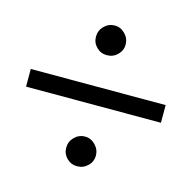

<svg xmlns="http://www.w3.org/2000/svg" viewBox="-84 -599 691 693"><g transform="rotate(15 262.0 -253.0)"><path d="M318 -459Q318 -437 301.5 -421Q285 -405 262 -405Q239 -405 223 -421Q207 -437 207 -460Q207 -483 223.5 -499.5Q240 -516 263 -516Q285 -516 301.5 -499Q318 -482 318 -459ZM10 -220V-286H514V-220ZM318 -44Q318 -22 301.5 -6Q285 10 262 10Q239 10 223 -6Q207 -22 207 -45Q207 -68 223.5 -84.5Q240 -101 263 -101Q285 -101 301.5 -84Q318 -67 318 -44Z"/></g></svg>

Font: STIXGeneralUnicodeRegular
Style: Regular
Weight: 400
Designer: MicroPress Inc., with final additions and corrections provided by Coen Hoffman, Elsevier (retired)
Version: Version 1.1.0